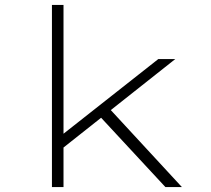

<svg xmlns="http://www.w3.org/2000/svg" viewBox="-20 -760 859 780"><path d="M227 -152 232 -212 623 -520H692ZM191 0V-740H238V0ZM652 0 370 -304 404 -341 719 0Z"/></svg>

Font: Lexend Tera ExtraLight
Style: Regular
Weight: 250
Designer: Bonnie Shaver-Troup, Thomas Jockin
Foundry: Lexend
Version: Version 1.007